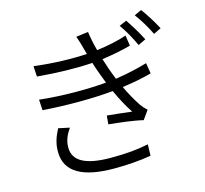

<svg xmlns="http://www.w3.org/2000/svg" viewBox="-122 -976 1244 1164"><g transform="rotate(-15 500.0 -394.0)"><path d="M756 -798 710 -778C740 -737 769 -684 791 -636L839 -659C817 -704 779 -765 756 -798ZM860 -837 815 -816C846 -775 876 -724 899 -677L946 -700C923 -744 885 -805 860 -837ZM259 -260 189 -275C167 -232 150 -191 151 -135C152 -9 259 49 455 49C541 49 617 43 687 31L689 -40C617 -25 546 -19 453 -19C292 -19 218 -62 218 -146C218 -191 235 -225 259 -260ZM465 -697 474 -665C379 -659 263 -662 142 -677L146 -611C271 -600 395 -597 492 -604C500 -578 509 -551 520 -522L541 -467C427 -457 273 -456 122 -472L126 -405C281 -394 446 -395 567 -407C590 -356 617 -304 649 -256C616 -260 550 -268 494 -273L489 -219C557 -212 647 -202 703 -188L742 -243C728 -256 716 -269 705 -284C678 -325 653 -370 632 -415C704 -424 769 -438 817 -451L806 -518C759 -504 687 -486 605 -474L581 -537L557 -610C626 -619 690 -633 739 -646L729 -712C677 -694 610 -680 540 -671C529 -712 520 -754 515 -792L439 -782C449 -755 458 -725 465 -697Z"/></g></svg>

Font: Noto Sans JP DemiLight
Style: Regular
Weight: 350
Designer: Ryoko NISHIZUKA 西塚涼子 (kana, bopomofo & ideographs); Paul D. Hunt (Latin, Greek & Cyrillic); Sandoll Communications 산돌커뮤니
Foundry: Adobe
Version: Version 2.004;hotconv 1.0.118;makeotfexe 2.5.65603